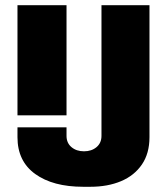

<svg xmlns="http://www.w3.org/2000/svg" viewBox="-20 -706 640 736"><path d="M47 -264V-686H235V-264ZM299 10Q183 10 115 -39Q47 -88 47 -180V-218H235V-185Q235 -158 254 -142Q273 -126 302 -126Q331 -126 350 -142Q369 -158 369 -185V-686H553V-180Q553 -118 524 -75.5Q495 -33 444 -11.5Q393 10 326 10Z"/></svg>

Font: Chivo Mono Medium ExtraBold
Style: Regular
Weight: 800
Monospace: yes
Version: Version 1.008